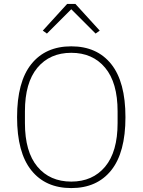

<svg xmlns="http://www.w3.org/2000/svg" viewBox="-20 -946 726 978"><path d="M343 12Q212 12 139.5 -78.5Q67 -169 67 -349Q67 -529 139.5 -619.5Q212 -710 343 -710Q474 -710 546.5 -619.5Q619 -529 619 -349Q619 -169 546.5 -78.5Q474 12 343 12ZM343 -21Q452 -21 515.5 -97Q579 -173 579 -319V-379Q579 -525 515.5 -601Q452 -677 343 -677Q234 -677 170.5 -601Q107 -525 107 -379V-319Q107 -173 170.5 -97Q234 -21 343 -21ZM364 -926 488 -790 467 -775 343 -899 219 -775 198 -790 322 -926Z"/></svg>

Font: IBM Plex Sans Arabic ExtLt
Style: Regular
Weight: 200
Designer: Mike Abbink, Paul van der Laan, Pieter van Rosmalen, Wael Morcos, Khajak Apelian
Foundry: Bold Monday
Version: Version 1.2